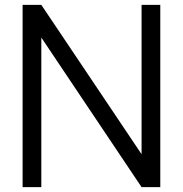

<svg xmlns="http://www.w3.org/2000/svg" viewBox="-20 -770 752 790"><path d="M562.5 -135.5V-750H639.5V0H562.5L150 -615.5V0H73V-750H150Z"/></svg>

Font: Russisch Sans
Style: Regular
Weight: 400
Designer: Michael Sharanda (font) & Cristiano Sobral (main changes)
Foundry: Michael Sharanda
Version: Version 2.00;October 25, 2020;FontCreator 13.0.0.2681 64-bit